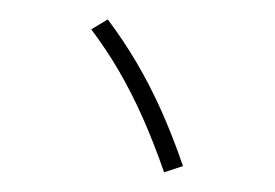

<svg xmlns="http://www.w3.org/2000/svg" viewBox="-66 -763 1132 791"><g transform="rotate(10 500.0 -367.0)"><path d="M663 -77Q598 -193 535.5 -285.5Q473 -378 407 -456Q341 -534 265 -605L325 -657Q403 -584 471.5 -504Q540 -424 604.5 -329.5Q669 -235 735 -116Z"/></g></svg>

Font: M PLUS 1
Style: Regular
Weight: 400
Designer: Coji Morishita
Foundry: UNDERFOREST DESIGN
Version: Version 1.001